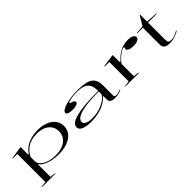

<svg xmlns="http://www.w3.org/2000/svg" viewBox="182 -1810 3157 3157"><g transform="rotate(-45 1760.0 -232.0)"><path d="M73 200V190L171 180V-472H65V-482L290 -515V-342L301 -335Q324 -372 359 -404.5Q394 -437 441.5 -461.5Q489 -486 549 -500.5Q609 -515 682 -515Q786 -515 866.5 -484Q947 -453 993.5 -395Q1040 -337 1040 -255Q1040 -172 991 -111Q942 -50 854.5 -17.5Q767 15 650 15Q568 15 495.5 -1Q423 -17 369 -47.5Q315 -78 290 -119V180L386 190V200ZM603 -9Q699 -9 770 -38Q841 -67 880.5 -121Q920 -175 920 -249Q920 -326 882 -378.5Q844 -431 779 -457Q714 -483 632 -483Q558 -483 501 -465Q444 -447 402.5 -417Q361 -387 333.5 -352Q306 -317 290 -282V-184Q290 -155 309.5 -124Q329 -93 368.5 -67Q408 -41 466.5 -25Q525 -9 603 -9Z M1610 -515Q1711 -515 1780 -501Q1849 -487 1889.5 -457.5Q1930 -428 1947.5 -381Q1965 -334 1965 -269V-37Q1965 -18 1977.5 -11Q1990 -4 2008 -4Q2031 -4 2059.5 -11.5Q2088 -19 2114 -31V-20Q2095 -9 2069.5 -1Q2044 7 2017 11Q1990 15 1962 15Q1903 15 1874 -4.5Q1845 -24 1845 -63Q1845 -90 1845 -103Q1845 -116 1845 -124Q1845 -132 1845 -140L1835 -148Q1801 -105 1754 -74.5Q1707 -44 1650 -24.5Q1593 -5 1530 5Q1467 15 1402 15Q1336 15 1283.5 3.5Q1231 -8 1200.5 -32.5Q1170 -57 1170 -95Q1170 -181 1338 -223.5Q1506 -266 1845 -266Q1845 -347 1820 -399Q1795 -451 1738.5 -476Q1682 -501 1588 -501Q1524 -501 1474 -494Q1424 -487 1396.5 -477.5Q1369 -468 1369 -459Q1369 -454 1379 -449Q1389 -444 1414 -437Q1460 -422 1460 -394Q1460 -368 1422 -354.5Q1384 -341 1328 -341Q1278 -341 1241.5 -354Q1205 -367 1205 -392Q1205 -415 1237 -437Q1269 -459 1324.5 -477Q1380 -495 1453.5 -505Q1527 -515 1610 -515ZM1845 -252Q1660 -252 1537 -233.5Q1414 -215 1352.5 -180.5Q1291 -146 1291 -98Q1291 -68 1314.5 -49.5Q1338 -31 1377.5 -22.5Q1417 -14 1463 -14Q1514 -14 1571 -25Q1628 -36 1682 -58.5Q1736 -81 1779 -113.5Q1822 -146 1845 -188Z M2213 0V-10L2310 -21V-472H2205V-483L2430 -515V-354L2445 -346Q2480 -385 2515 -415Q2550 -445 2586 -465Q2631 -491 2680 -503Q2729 -515 2786 -515Q2826 -515 2855.5 -506Q2885 -497 2901.5 -481Q2918 -465 2918 -445Q2918 -424 2901.5 -408Q2885 -392 2855.5 -383.5Q2826 -375 2788 -375Q2744 -375 2712.5 -382Q2681 -389 2665 -402Q2649 -415 2649 -433Q2649 -441 2651 -446.5Q2653 -452 2655 -457Q2657 -462 2657 -466Q2657 -474 2641 -474Q2624 -474 2595 -458Q2566 -442 2531 -413Q2498 -387 2472 -358.5Q2446 -330 2430 -303V-21L2527 -10V0Z M3240 15Q3167 15 3133 -9.5Q3099 -34 3099 -86V-480H2970V-490L3110 -500L3209 -664H3219V-503L3420 -490V-480H3219V-69Q3219 -35 3235.5 -20.5Q3252 -6 3288 -6Q3334 -6 3372.5 -22Q3411 -38 3453 -62L3457 -53Q3442 -41 3418 -29.5Q3394 -18 3364.5 -7.5Q3335 3 3303 9Q3271 15 3240 15Z"/></g></svg>

Font: Kalnia Expanded Light
Style: Regular
Weight: 300
Width: 7
Designer: Frida Medrano
Foundry: Frida Medrano
Version: Version 1.105